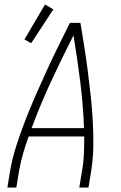

<svg xmlns="http://www.w3.org/2000/svg" viewBox="-20 -837 540 857"><path d="M13 0 25 -74Q35 -131 53 -187Q71 -243 92.5 -298.5Q114 -354 138 -409Q162 -464 187 -518.5Q212 -573 238.5 -627Q265 -681 292 -735H339Q348 -681 356.5 -627Q365 -573 372 -518.5Q379 -464 385 -409Q391 -354 394 -298.5Q397 -243 396.5 -186.5Q396 -130 387 -74L375 0H334L346 -74Q353 -112 354.5 -151Q356 -190 356 -228H108Q94 -190 83 -151.5Q72 -113 65 -74L53 0ZM355 -265Q351 -370 338 -473.5Q325 -577 308 -679Q256 -577 208 -473.5Q160 -370 121 -265ZM119 -644 89 -661 181 -817 218 -795Z"/></svg>

Font: Iosevka Curly XLtObl
Style: Regular
Weight: 200
Italic angle: -9°
Monospace: yes
Designer: Belleve Invis
Foundry: Belleve Invis
Version: Version 11.1.0; ttfautohint (v1.8.3)